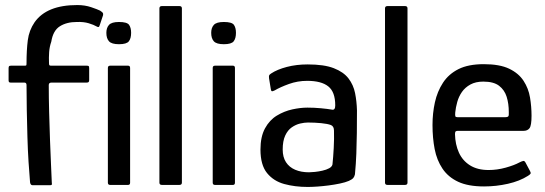

<svg xmlns="http://www.w3.org/2000/svg" viewBox="-20 -732 2157 760"><path d="M99 -10Q96 -44 93 -91Q90 -138 88.5 -191Q87 -244 86 -297Q85 -350 85 -395Q85 -405 77 -405H23Q18 -405 16 -407Q14 -409 14 -414V-462Q14 -468 16 -470Q18 -472 24 -472H78Q83 -472 84 -473.5Q85 -475 85 -482Q85 -533 90 -572.5Q95 -612 117 -644Q141 -678 183 -695Q225 -712 286 -712Q316 -712 341 -703.5Q366 -695 376 -690Q385 -684 387 -681Q389 -678 388 -672L375 -633Q373 -626 370.5 -625Q368 -624 363 -627Q351 -634 331 -640Q311 -646 284 -645Q244 -645 217 -628Q190 -611 183 -567Q176 -547 174.5 -525.5Q173 -504 174 -481Q174 -476 175.5 -474Q177 -472 182 -472H323Q329 -472 331 -470.5Q333 -469 333 -461V-415Q333 -409 330.5 -407Q328 -405 322 -405H183Q178 -405 175.5 -402.5Q173 -400 173 -395Q173 -345 174.5 -288Q176 -231 178 -176.5Q180 -122 182 -78.5Q184 -35 185 -10Q186 -3 185 -1Q184 1 179 1H108Q105 1 102.5 -1.5Q100 -4 99 -10ZM499 -602Q499 -580 490 -568.5Q481 -557 451 -557Q422 -557 411.5 -568.5Q401 -580 401 -602Q401 -622 411.5 -633.5Q422 -645 451 -645Q483 -645 491 -633.5Q499 -622 499 -602ZM495 -9Q495 0 487 0H416Q407 0 407 -9V-463Q407 -472 416 -472H487Q495 -472 495 -463Z M611 -9V-699Q611 -708 621 -708H690Q700 -708 700 -699V-9Q700 0 690 0H621Q611 0 611 -9Z M914 -602Q914 -580 905 -568.5Q896 -557 866 -557Q837 -557 826.5 -568.5Q816 -580 816 -602Q816 -622 826.5 -633.5Q837 -645 866 -645Q898 -645 906 -633.5Q914 -622 914 -602ZM910 -9Q910 0 902 0H831Q822 0 822 -9V-463Q822 -472 831 -472H902Q910 -472 910 -463Z M1198 8Q1148 8 1105.5 -3.5Q1063 -15 1037 -47Q1011 -79 1011 -140Q1011 -191 1029 -224Q1047 -257 1076 -274.5Q1105 -292 1137 -299Q1169 -306 1197 -306Q1224 -306 1250.5 -303.5Q1277 -301 1294 -298Q1307 -295 1307 -315Q1307 -368 1279.5 -390Q1252 -412 1196 -412Q1158 -412 1123.5 -399.5Q1089 -387 1067 -374Q1059 -370 1056 -371Q1053 -372 1052 -379L1045 -422Q1044 -431 1045.5 -434Q1047 -437 1053 -441Q1077 -457 1115 -467Q1153 -477 1198 -477Q1263 -477 1301.5 -462Q1340 -447 1359.5 -421.5Q1379 -396 1385.5 -363.5Q1392 -331 1393 -295Q1393 -247 1392.5 -205.5Q1392 -164 1390.5 -124Q1389 -84 1385 -42Q1383 -33 1378.5 -27.5Q1374 -22 1361 -16Q1347 -10 1325.5 -5.5Q1304 -1 1281 2Q1258 5 1236 6.5Q1214 8 1198 8ZM1203 -50Q1212 -50 1226.5 -51.5Q1241 -53 1256.5 -56.5Q1272 -60 1283 -66Q1294 -72 1296 -81Q1299 -109 1301 -146Q1303 -183 1302 -215Q1302 -232 1290 -237Q1277 -242 1251.5 -244.5Q1226 -247 1199 -247Q1185 -247 1168 -243Q1151 -239 1135 -228Q1119 -217 1109 -195.5Q1099 -174 1099 -140Q1099 -110 1112 -90Q1125 -70 1148.5 -60Q1172 -50 1203 -50Z M1504 -9V-699Q1504 -708 1514 -708H1583Q1593 -708 1593 -699V-9Q1593 0 1583 0H1514Q1504 0 1504 -9Z M1692 -237Q1692 -284 1701.5 -327Q1711 -370 1733.5 -404.5Q1756 -439 1795 -458.5Q1834 -478 1895 -478Q1958 -478 1995.5 -460Q2033 -442 2052.5 -412Q2072 -382 2078 -346Q2084 -310 2084 -274Q2084 -235 2076 -224.5Q2068 -214 2052 -214H1791Q1787 -214 1784 -212Q1781 -210 1781 -201Q1782 -160 1796.5 -128Q1811 -96 1840.5 -77.5Q1870 -59 1914 -59Q1948 -59 1982 -68.5Q2016 -78 2036 -89Q2046 -94 2051.5 -95Q2057 -96 2062 -85L2078 -55Q2082 -48 2080 -44.5Q2078 -41 2070 -36Q2037 -15 1990.5 -4.5Q1944 6 1896 6Q1833 6 1793.5 -12.5Q1754 -31 1731.5 -64.5Q1709 -98 1700.5 -142Q1692 -186 1692 -237ZM1994 -288Q1994 -322 1985.5 -349Q1977 -376 1955.5 -392.5Q1934 -409 1893 -409Q1863 -409 1842 -397.5Q1821 -386 1808.5 -368Q1796 -350 1790 -328.5Q1784 -307 1782 -287Q1781 -275 1782.5 -271.5Q1784 -268 1792 -268H1979Q1988 -268 1991.5 -271Q1995 -274 1994 -288Z"/></svg>

Font: Glory Thin Medium
Style: Regular
Weight: 500
Version: Version 1.011